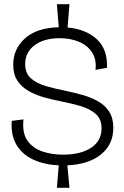

<svg xmlns="http://www.w3.org/2000/svg" viewBox="-20 -789 590 915"><path d="M251 106 260 -1Q192 -4 139.5 -28Q87 -52 59 -98Q31 -144 36 -213L92 -220Q85 -155 111 -118.5Q137 -82 182.5 -67Q228 -52 279 -52Q365 -52 414.5 -85Q464 -118 464 -177Q464 -222 435.5 -246.5Q407 -271 364 -283.5Q321 -296 275 -305Q233 -313 192 -324.5Q151 -336 117 -355Q83 -374 63 -404.5Q43 -435 43 -481Q43 -556 99.5 -606.5Q156 -657 260 -659L251 -769H311L302 -658Q389 -650 441 -602.5Q493 -555 490 -466L435 -456Q441 -505 419 -539Q397 -573 356 -590Q315 -607 264 -607Q190 -607 145 -573.5Q100 -540 100 -484Q100 -439 128 -415Q156 -391 199.5 -378.5Q243 -366 289 -357Q332 -348 373 -336.5Q414 -325 447.5 -306Q481 -287 500.5 -256.5Q520 -226 520 -180Q520 -101 462 -53.5Q404 -6 301 -1L311 106Z"/></svg>

Font: Bricolage Grotesque 48pt ExtraLight
Style: Regular
Weight: 200
Designer: Mathieu Triay
Foundry: Atelier Triay
Version: Version 1.000; ttfautohint (v1.8.4.7-5d5b);gftools[0.9.32]